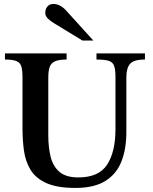

<svg xmlns="http://www.w3.org/2000/svg" viewBox="-20 -928 767 963"><path d="M358.4 14.6Q265.6 14.6 211.9 -10Q158.2 -34.7 132.8 -76.9Q107.4 -119.1 100.1 -172.9Q92.8 -226.6 92.8 -284.7V-539.1Q92.8 -574.2 87.2 -594Q81.5 -613.8 62.7 -621.6Q43.9 -629.4 4.9 -629.4V-660.2H314V-629.4Q274.4 -629.4 254.6 -619.9Q234.9 -610.4 228.5 -590.3Q222.2 -570.3 222.2 -539.1V-250Q222.2 -189 234.1 -141.1Q246.1 -93.3 278.6 -65.7Q311 -38.1 373 -38.1Q475.6 -38.1 517.3 -102.3Q559.1 -166.5 559.1 -279.3V-543Q559.1 -580.1 552 -598.6Q544.9 -617.2 524.4 -623.3Q503.9 -629.4 463.9 -629.4V-660.2H707V-629.4Q649.9 -629.4 631.8 -607.2Q613.8 -585 613.8 -541.5V-266.1Q613.8 -181.2 589.1 -118.2Q564.5 -55.2 508.3 -20.3Q452.1 14.6 358.4 14.6ZM448.2 -724.6H393.6L253.4 -810.1Q233.4 -821.8 220.2 -834.7Q207 -847.7 207 -862.8Q207 -882.3 217.8 -895.3Q228.5 -908.2 247.6 -908.2Q282.7 -908.2 314.5 -872.1Z"/></svg>

Font: Awami Nastaliq
Style: Bold
Weight: 700
Designer: Peter Martin, SIL International
Foundry: SIL International
Version: Version 3.100